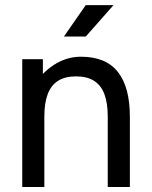

<svg xmlns="http://www.w3.org/2000/svg" viewBox="-20 -743 604 763"><path d="M408.2 0H496.1V-279.3Q496.1 -396.5 448.5 -457Q400.9 -517.6 301.8 -517.6Q271.5 -517.6 244.6 -509Q217.8 -500.5 194.6 -485.4Q171.4 -470.2 150.4 -449.2V-507.8H68.4V0H156.2V-279.3Q156.2 -333 169.4 -368.4Q182.6 -403.8 210.4 -421.6Q238.3 -439.5 282.2 -439.5Q326.2 -439.5 354 -421.6Q381.8 -403.8 395 -368.4Q408.2 -333 408.2 -279.3ZM320.8 -597.7 431.2 -722.7H320.8L233.9 -597.7Z"/></svg>

Font: Giphurs
Style: Regular
Weight: 400
Version: Version 2.010